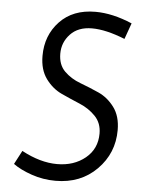

<svg xmlns="http://www.w3.org/2000/svg" viewBox="-52 -752 600 800"><g transform="rotate(5 248.0 -352.0)"><path d="M445 -608Q365 -640 307 -640Q249 -640 216.5 -605.5Q184 -571 184 -524Q184 -477 211.5 -450Q239 -423 278 -408.5Q317 -394 356 -376.5Q395 -359 422.5 -322Q450 -285 450 -227Q450 -130 382.5 -62Q315 6 210 6Q158 6 110 -10.5Q62 -27 32 -49L62 -106Q140 -64 210.5 -64Q281 -64 328.5 -103Q376 -142 376 -206Q376 -250 348.5 -278.5Q321 -307 282.5 -323Q244 -339 205 -357Q166 -375 138.5 -412.5Q111 -450 111 -508Q111 -594 166 -652Q221 -710 315 -710Q387 -710 469 -675Z"/></g></svg>

Font: Gudea
Style: Italic
Weight: 400
Version: Version 1.002